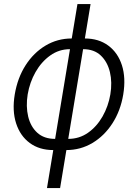

<svg xmlns="http://www.w3.org/2000/svg" viewBox="-20 -748 699 972"><path d="M249.5 11.7Q179.2 11.7 130.6 -24.2Q82 -60.1 61.5 -123.8Q41 -187.5 54.7 -270Q68.8 -354 109.6 -417.7Q150.4 -481.4 210.7 -517.3Q271 -553.2 342.8 -553.2H409.7Q479.5 -553.2 528.1 -517.3Q576.7 -481.4 597.2 -417.7Q617.7 -354 604 -270Q590.3 -187.5 549.3 -123.8Q508.3 -60.1 448 -24.2Q387.7 11.7 315.9 11.7ZM258.8 -44.9H325.7Q381.3 -44.9 425.5 -75.9Q469.7 -106.9 499 -158.2Q528.3 -209.5 538.6 -270Q548.8 -331.1 536.4 -383.1Q523.9 -435.1 490.2 -467Q456.5 -499 400.9 -499H334Q278.8 -499 234.1 -467Q189.5 -435.1 159.9 -383.1Q130.4 -331.1 120.1 -270Q110.4 -209.5 122.6 -158.2Q134.8 -106.9 168.9 -75.9Q203.1 -44.9 258.8 -44.9ZM217.8 204.1 372.1 -727.5H438.5L284.2 204.1Z"/></svg>

Font: Inter Light
Style: Italic
Weight: 300
Italic angle: -9.3988°
Designer: Rasmus Andersson
Foundry: rsms
Version: Version 4.001;git-66647c0bb